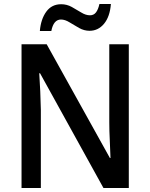

<svg xmlns="http://www.w3.org/2000/svg" viewBox="-20 -934 746 954"><path d="M620 0H494L179 -570H175Q178 -527 180 -480.5Q182 -434 183 -388V0H87V-714H212L526 -149H529Q528 -188 525.5 -236Q523 -284 523 -327V-714H620ZM178 -780Q183 -839 210 -876Q237 -913 284 -913Q312 -913 336.5 -899.5Q361 -886 383.5 -872Q406 -858 427 -858Q446 -858 457 -872.5Q468 -887 474 -914H531Q526 -851 497 -816Q468 -781 425 -781Q398 -781 373 -795Q348 -809 325.5 -823Q303 -837 283 -837Q246 -837 235 -780Z"/></svg>

Font: Noto Sans Malayalam SemiCondensed Medium
Style: Regular
Weight: 500
Width: 4
Designer: Jelle Bosma - Monotype Design Team
Foundry: Monotype Imaging Inc.
Version: Version 2.104; ttfautohint (v1.8.4.7-5d5b)